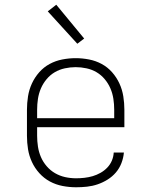

<svg xmlns="http://www.w3.org/2000/svg" viewBox="-20 -784 640 812"><path d="M302 8Q273 8 244.5 2.5Q216 -3 191 -16.5Q166 -30 146.5 -51.5Q127 -73 115 -99Q103 -125 98.5 -153Q94 -181 94 -210V-320Q94 -348 98.5 -376.5Q103 -405 115 -431Q127 -457 146 -478.5Q165 -500 190 -513.5Q215 -527 243.5 -532.5Q272 -538 300 -538Q328 -538 356.5 -532.5Q385 -527 410 -513.5Q435 -500 454 -478.5Q473 -457 485 -431Q497 -405 501.5 -376.5Q506 -348 506 -320V-246H137V-210Q137 -187 140.5 -164Q144 -141 153 -120Q162 -99 177.5 -81Q193 -63 213 -51.5Q233 -40 255.5 -35Q278 -30 302 -30Q319 -30 337 -32Q355 -34 372 -39Q389 -44 405 -53Q421 -62 433.5 -75Q446 -88 453 -104.5Q460 -121 461 -139H504Q502 -116 493.5 -94Q485 -72 470 -54.5Q455 -37 435 -24.5Q415 -12 393 -4.5Q371 3 348 5.5Q325 8 302 8ZM463 -284V-320Q463 -343 459.5 -366Q456 -389 447 -410Q438 -431 423 -449Q408 -467 388.5 -478.5Q369 -490 346 -495Q323 -500 300 -500Q277 -500 254 -495Q231 -490 211.5 -478.5Q192 -467 177 -449Q162 -431 153 -410Q144 -389 140.5 -366Q137 -343 137 -320V-284ZM307 -599 182 -736 218 -764 336 -621Z"/></svg>

Font: Iosevka Slab XLtEx
Style: Regular
Weight: 200
Width: 7
Monospace: yes
Designer: Belleve Invis
Foundry: Belleve Invis
Version: Version 11.1.0; ttfautohint (v1.8.3)